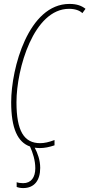

<svg xmlns="http://www.w3.org/2000/svg" viewBox="-20 -745 456 979"><path d="M183 10C208 10 231 5 258 -4V-31C229 -20 206 -15 185 -15C103 -15 64 -76 64 -224C64 -395 152 -700 332 -700C362 -700 386 -692 400 -678L416 -700C397 -715 373 -725 334 -725C125 -725 37 -397 37 -224C37 -90 70 -20 133 2C147 33 160 72 160 113C160 159 139 189 98 189C85 189 72 187 65 184V208C71 211 84 214 98 214C155 214 185 175 185 111C185 72 172 36 157 8C165 9 174 10 183 10Z"/></svg>

Font: Noto Sans ExtraCondensed Thin
Style: Italic
Weight: 100
Width: 2
Italic angle: -12°
Designer: Monotype Design Team
Foundry: Monotype Imaging Inc.
Version: Version 2.013